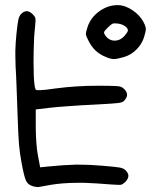

<svg xmlns="http://www.w3.org/2000/svg" viewBox="-20 -745 623 763"><path d="M474.6 -602.1Q480 -608.4 484.4 -614.7Q488.3 -621.6 488.3 -624Q488.3 -632.8 476.6 -641.1Q464.4 -649.4 448.2 -651.4Q434.1 -653.3 427.7 -650.9Q421.4 -648.4 408.7 -635.7Q395.5 -622.6 394 -618.2Q392.1 -613.8 397.5 -605.5Q411.6 -584.5 434.1 -583.5Q435.1 -583.5 436 -583.5Q457.5 -583.5 474.6 -602.1ZM396.5 -520.5Q393.6 -521.5 390.6 -522.9Q371.6 -532.7 358.4 -545.4Q343.3 -560.1 331.5 -583.5Q321.8 -602.1 321.3 -608.9Q320.8 -615.7 327.6 -636.7Q339.4 -674.3 374 -699.7Q408.2 -724.6 447.3 -724.6Q448.2 -724.6 448.7 -724.6Q476.1 -724.6 506.3 -704.6Q536.1 -684.6 550.3 -657.2Q559.6 -639.6 559.6 -629.9Q559.6 -620.1 551.8 -595.2Q542.5 -567.9 521 -546.9Q499.5 -525.9 471.7 -518.1Q445.8 -510.3 432.1 -510.3Q431.2 -510.3 430.7 -510.3Q417.5 -510.7 396.5 -520.5ZM106.9 -6.3Q89.8 -12.2 83 -27.8Q75.7 -43.5 65.4 -99.6Q58.6 -134.8 55.2 -174.8Q52.2 -215.3 49.8 -289.1Q48.3 -341.8 45.9 -397.9Q43.9 -454.1 42 -480Q41 -501.5 41 -523.9Q41 -534.2 41 -544.4Q42 -577.1 45.4 -610.8Q49.8 -653.8 53.2 -668Q56.6 -682.1 64 -689.5Q75.2 -700.7 86.4 -700.7Q98.1 -700.2 110.4 -688Q119.1 -679.2 120.6 -672.4Q122.1 -666 120.1 -648.4Q117.7 -626.5 115.7 -598.6Q114.3 -571.3 113.8 -542.5Q113.3 -519.5 113.3 -498Q113.3 -469.2 114.3 -443.4Q116.7 -397.5 121.6 -389.2Q124 -385.7 140.6 -386.7Q157.7 -387.2 201.7 -393.6Q241.7 -398.9 281.2 -401.4Q320.8 -404.3 369.1 -404.3Q413.1 -404.3 434.1 -403.3Q435.1 -403.3 436 -403.3Q445.8 -402.8 450.2 -402.3Q463.9 -400.9 473.1 -391.6Q484.4 -380.4 484.9 -369.6Q485.8 -359.4 475.6 -347.2Q470.7 -340.8 462.9 -338.4Q455.6 -335.4 425.3 -333.5Q413.1 -332.5 395 -331.5Q377 -330.6 351.6 -329.1Q304.7 -327.1 253.9 -323.2Q203.6 -319.8 179.7 -316.9Q160.6 -314.5 122.1 -310.1Q122.1 -310.1 122.1 -241.2Q122.1 -208 124.5 -178.2Q126.5 -147.9 130.9 -126Q133.8 -110.8 139.6 -80.1Q150.9 -81.5 173.3 -83.5Q237.8 -89.8 283.7 -90.8Q288.1 -90.8 292 -90.8Q335 -90.8 386.7 -86.4Q440.9 -82 456.1 -79.1Q471.2 -76.2 479 -68.4Q490.7 -56.6 490.2 -45.4Q489.7 -34.2 477.5 -21.5Q467.8 -12.2 460.4 -10.7Q457.5 -10.3 452.1 -10.3Q442.9 -10.3 424.8 -11.7Q357.9 -17.1 313 -18.6Q302.7 -18.6 293 -18.6Q258.3 -18.6 227.1 -16.1Q205.6 -14.2 183.1 -10.7Q160.6 -6.8 134.8 -2Q130.9 -1 122.6 -2.4Q114.3 -3.4 106.9 -6.3Z"/></svg>

Font: Casuwalt
Style: Regular
Weight: 400
Designer: Walter E Stewart
Version: 0.1